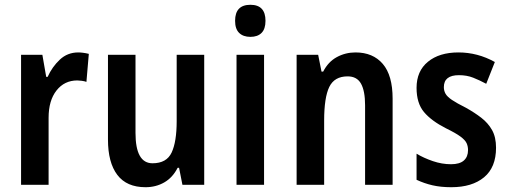

<svg xmlns="http://www.w3.org/2000/svg" viewBox="-20 -772 2122 802"><path d="M307 -553Q316 -553 327.5 -551.5Q339 -550 351 -547L341 -430Q333 -433 321.5 -434.5Q310 -436 303 -436Q249 -436 216 -394Q183 -352 183 -280V0H68V-543H157L173 -451H179Q198 -493 230 -523Q262 -553 307 -553Z M833 -543V0H742L728 -71H722Q701 -30 666 -10Q631 10 588 10Q509 10 470 -41.5Q431 -93 431 -189V-543H546V-217Q546 -90 617 -90Q676 -90 697 -135Q718 -180 718 -266V-543Z M1026 -752Q1089 -752 1089 -685Q1089 -651 1072.5 -634.5Q1056 -618 1026 -618Q996 -618 979 -634.5Q962 -651 962 -685Q962 -752 1026 -752ZM1083 -543V0H968V-543Z M1465 -553Q1538 -553 1579 -505Q1620 -457 1620 -360V0H1505V-332Q1505 -392 1488 -422.5Q1471 -453 1432 -453Q1377 -453 1355.5 -409Q1334 -365 1334 -268V0H1219V-543H1309L1323 -473H1330Q1351 -514 1387 -533.5Q1423 -553 1465 -553Z M2052 -155Q2052 -73 2002 -31.5Q1952 10 1865 10Q1821 10 1786.5 2Q1752 -6 1720 -21V-130Q1750 -112 1788 -99Q1826 -86 1864 -86Q1900 -86 1917.5 -101.5Q1935 -117 1935 -145Q1935 -161 1929 -174Q1923 -187 1903.5 -201.5Q1884 -216 1843 -236Q1782 -267 1751 -304Q1720 -341 1720 -405Q1720 -475 1767.5 -514Q1815 -553 1895 -553Q1975 -553 2047 -513L2011 -422Q1983 -437 1956.5 -447.5Q1930 -458 1897 -458Q1834 -458 1834 -408Q1834 -393 1841 -380.5Q1848 -368 1868 -354.5Q1888 -341 1926 -322Q1962 -302 1990.5 -280Q2019 -258 2035.5 -228.5Q2052 -199 2052 -155Z"/></svg>

Font: Noto Sans Malayalam Condensed SemiBold
Style: Regular
Weight: 600
Width: 3
Designer: Jelle Bosma - Monotype Design Team
Foundry: Monotype Imaging Inc.
Version: Version 2.104; ttfautohint (v1.8.4.7-5d5b)